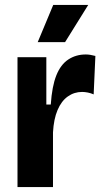

<svg xmlns="http://www.w3.org/2000/svg" viewBox="-20 -759 420 779"><path d="M51 0V-278V-527H168V-335H186Q191 -409 208.5 -453Q226 -497 257 -517.5Q288 -538 328 -538Q337 -538 346.5 -536.5Q356 -535 367 -532L360 -376Q349 -381 336.5 -383.5Q324 -386 313 -386Q281 -386 255 -367.5Q229 -349 213.5 -312.5Q198 -276 195 -222V0ZM244 -588H133L196 -739H338Z"/></svg>

Font: Bricolage Grotesque 36pt SemiCondensed
Style: Bold
Weight: 700
Width: 4
Designer: Mathieu Triay
Foundry: Atelier Triay
Version: Version 1.001;gftools[0.9.33.dev8+g029e19f]